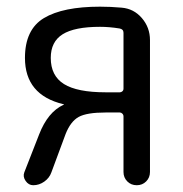

<svg xmlns="http://www.w3.org/2000/svg" viewBox="-20 -547 540 567"><path d="M129.9 -376Q129.9 -323.2 168.9 -298.8Q208 -274.4 292 -274.4H334Q337.9 -274.4 341.3 -277.3Q344.7 -280.3 344.7 -285.2V-450.2Q344.7 -460.9 333 -462.9Q302.7 -467.8 275.4 -467.8Q200.2 -467.8 165 -445.8Q129.9 -423.8 129.9 -376ZM78.1 0Q64.5 0 55.7 -12.7Q46.9 -25.4 51.8 -38.1L95.7 -150.4Q121.1 -215.8 167 -237.3Q168.9 -237.3 168.9 -238.3Q168.9 -239.3 167 -239.3Q53.7 -266.6 53.7 -376Q53.7 -460 109.9 -493.7Q166 -527.3 275.4 -527.3Q306.6 -527.3 338.9 -524.4Q375 -521.5 398.9 -493.7Q422.9 -465.8 422.9 -428.7V-39.1Q422.9 -22.5 411.6 -11.2Q400.4 0 383.8 0Q367.2 0 356 -11.2Q344.7 -22.5 344.7 -39.1V-203.1Q344.7 -208 341.3 -211.4Q337.9 -214.8 334 -214.8H292Q236.3 -214.8 212.4 -201.7Q188.5 -188.5 173.8 -151.4L131.8 -38.1Q126 -21.5 110.8 -10.7Q95.7 0 78.1 0Z"/></svg>

Font: Rounded-X Mgen+ 1mn regular
Style: Regular
Weight: 400
Designer: [Source Han Sans]
Ryoko NISHIZUKA  (kana & ideographs); Paul D. Hunt (Latin, Greek & Cyrillic); Wenlong ZHANG  (bopomofo
Version: Version 1.059.20150602